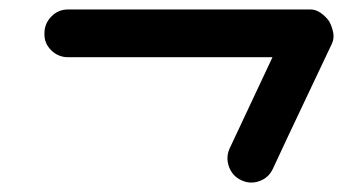

<svg xmlns="http://www.w3.org/2000/svg" viewBox="-20 -335 731 406"><path d="M74 -265Q74 -285 88.5 -300Q103 -315 124 -315Q252 -315 380 -315Q508 -315 636 -315Q648 -315 658.5 -307.5Q669 -300 676 -290Q682 -279 684.5 -266.5Q687 -254 682 -243Q651 -177 619.5 -111Q588 -45 557 22Q548 41 528.5 48Q509 55 490 46Q471 37 464 17Q457 -3 466 -22Q497 -88 528 -154Q559 -220 590 -286Q595 -297 607.5 -287Q620 -277 630 -261Q640 -244 644 -229Q648 -214 636 -214Q508 -214 380 -214Q252 -214 124 -214Q103 -214 88 -229Q73 -244 74 -265Z"/></svg>

Font: FRB American Cursive Guidelines Arrows Ultra
Style: Bold Italic
Weight: 1000
Italic angle: -25°
Version: Version 2.0;Modular Font Editor K font №1